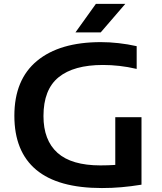

<svg xmlns="http://www.w3.org/2000/svg" viewBox="-20 -968 838 996"><path d="M508.5 7.5Q281 7.5 167.8 -87.2Q54.5 -182 54.5 -367.5Q54.5 -555 172 -652.2Q289.5 -749.5 503 -749.5Q548 -749.5 595 -744.2Q642 -739 689 -728.5V-610.5Q642 -621.5 598.8 -626.2Q555.5 -631 514 -631Q362.5 -631 284 -567.2Q205.5 -503.5 205.5 -366Q205.5 -240.5 278.2 -175.2Q351 -110 501 -110Q540 -110 578 -112.5V-360H714V-10Q658.5 -1 609.5 3.2Q560.5 7.5 508.5 7.5ZM371.5 -800 477.5 -948H630L502.5 -800Z"/></svg>

Font: Encode Sans Exp SmBold
Style: Regular
Weight: 600
Width: 7
Designer: Multiple Designers
Foundry: Impallari Type
Version: Version 3.002; ttfautohint (v1.8.3) -l 8 -r 50 -G 200 -x 14 